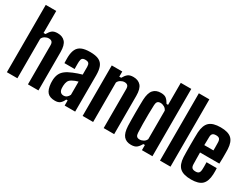

<svg xmlns="http://www.w3.org/2000/svg" viewBox="-66 -1384 2574 1976"><g transform="rotate(30 1221.0 -395.5)"><path d="M45.1 0V-800H169.9V-538.5H192.5Q211.6 -572.9 233.5 -591Q255.3 -609.1 298.6 -609.1Q356.4 -609.1 388.2 -573.6Q420.1 -538.1 420.1 -455.2V0H295.3V-465.6Q295.3 -492.5 283 -504.9Q270.7 -517.3 246.1 -517.3Q223.6 -517.3 201.4 -504.7Q179.2 -492.1 169.9 -468.9V0Z M619 7.5Q557.9 7.5 529.1 -23.6Q500.3 -54.7 494.1 -127.2Q493.6 -137.4 493.5 -150.4Q493.4 -163.4 493.9 -173.3Q497 -212.5 511 -241.1Q525.1 -269.7 554.4 -291.9Q583.6 -314 632.6 -334Q657.9 -344.8 682.4 -353Q707 -361.1 733.2 -368.7V-460.9Q733.2 -487.6 722.6 -501.2Q712 -514.8 681.6 -514.8Q655.9 -514.8 645.1 -503.6Q634.2 -492.4 632.7 -464.9Q632.2 -456.5 632 -439.6Q631.7 -422.7 632 -405.2Q632.2 -387.7 632.7 -377H511.3Q510.8 -386.8 510.3 -410.2Q509.8 -433.6 510.3 -451.2Q512.5 -506.3 529.7 -541.2Q546.9 -576.1 584.4 -592.5Q621.9 -609 685.1 -609Q750.9 -609 788.4 -590.8Q825.9 -572.7 841.5 -533.6Q857.1 -494.5 857.1 -431.9L856.4 0H731.7V-61.6H715Q699.2 -26.5 678 -9.5Q656.8 7.5 619 7.5ZM669.6 -82.7Q690.9 -82.7 706.9 -94.9Q722.9 -107 732.4 -128.1V-285.1Q714.7 -280.5 697.5 -274Q680.3 -267.5 664.1 -258.1Q637.3 -243.4 627.9 -221.9Q618.6 -200.4 617.1 -173.3Q616.7 -163.9 616.7 -154.9Q616.8 -145.9 617.3 -136.9Q619.8 -110.6 633.1 -96.6Q646.3 -82.7 669.6 -82.7Z M945.1 0V-600H1069.9V-538.5H1092.5Q1111.4 -572.4 1133.5 -590.8Q1155.7 -609.1 1198.6 -609.1Q1256.4 -609.1 1288.2 -573.6Q1319.9 -538.1 1320.1 -455.2V0H1195.3V-465.6Q1195.1 -492.5 1182.9 -504.9Q1170.7 -517.3 1146.1 -517.3Q1124.3 -517.3 1101.8 -504.3Q1079.2 -491.3 1069.9 -468.9V0Z M1523.6 9.1Q1466 9.1 1435.5 -26.7Q1405 -62.6 1401.2 -144.9Q1400.2 -174.2 1399.7 -214.6Q1399.2 -254.9 1399.2 -298.7Q1399.2 -342.5 1399.7 -383.5Q1400.2 -424.5 1401.2 -455.2Q1405 -538.1 1436.4 -573.6Q1467.9 -609.1 1525.4 -609.1Q1569 -609.1 1590.6 -591Q1612.3 -572.9 1631.5 -538.5H1649.8V-800H1774.6V0H1649.8V-61.5H1631.2Q1612.2 -27.6 1589.7 -9.2Q1567.2 9.1 1523.6 9.1ZM1573.6 -82.7Q1596.4 -82.7 1618.5 -95.4Q1640.5 -108 1649.8 -131.1V-468.9Q1640.5 -492.1 1618.5 -504.7Q1596.6 -517.3 1573.7 -517.3Q1549.7 -517.3 1538.6 -504.9Q1527.4 -492.5 1526.1 -465.6Q1523.8 -414.6 1523.1 -354.9Q1522.4 -295.2 1523.1 -237.4Q1523.8 -179.6 1526.1 -134.4Q1527.4 -107.7 1538.4 -95.2Q1549.4 -82.7 1573.6 -82.7Z M1864.6 0V-800H1989.4V0Z M2237 9Q2145 9 2103.2 -28.5Q2061.5 -66 2056.7 -152Q2055.7 -176.1 2055.2 -214.8Q2054.7 -253.6 2054.7 -297.5Q2054.7 -341.3 2055.2 -381.1Q2055.7 -420.9 2056.7 -446.3Q2062.6 -534 2104 -571.5Q2145.4 -609 2235.6 -609Q2325.1 -609 2365.5 -572.3Q2406 -535.6 2410.1 -451.2Q2410.6 -438.8 2410.9 -410.4Q2411.2 -382 2411 -346.8Q2410.7 -311.5 2409.1 -278.4H2179.7Q2179.7 -243.6 2180.4 -208.7Q2181.2 -173.8 2181.7 -139.1Q2182.7 -109.4 2195.4 -97.3Q2208.1 -85.2 2236.8 -85.2Q2263.1 -85.2 2274.6 -97.3Q2286.2 -109.4 2287.7 -139.1Q2288.7 -153 2288.7 -175.4Q2288.7 -197.8 2287.7 -225H2409.1Q2410.2 -214.7 2410.7 -192.1Q2411.1 -169.5 2410.1 -152Q2406 -66 2366.1 -28.5Q2326.2 9 2237 9ZM2179.7 -365.9H2288.7Q2288.8 -388 2288.7 -408.4Q2288.5 -428.9 2288.2 -444Q2287.9 -459 2287.7 -464.9Q2286.2 -491.6 2274.2 -503.2Q2262.2 -514.8 2235.6 -514.8Q2207.4 -514.8 2195 -503.2Q2182.7 -491.6 2181.7 -464.9Q2181.2 -439.4 2180.8 -414.9Q2180.4 -390.4 2179.7 -365.9Z"/></g></svg>

Font: Big Shoulders Thin
Style: Regular
Weight: 100
Designer: Patric King
Foundry: XO Type Co
Version: Version 2.002